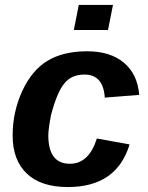

<svg xmlns="http://www.w3.org/2000/svg" viewBox="-20 -745 596 775"><path d="M262 -84Q339 -84 371 -186L503 -162Q451 10 254 10Q145 10 88 -44.5Q31 -99 31 -198Q31 -292 69 -376Q108 -461 171.5 -499.5Q235 -538 332 -538Q425 -538 480 -492Q535 -446 542 -362L403 -351Q397 -444 321 -444Q295 -444 275 -435.5Q255 -427 239.5 -408Q224 -389 211 -357.5Q198 -326 186 -281Q175 -223 175 -199Q175 -84 262 -84ZM278 -624 298 -725H436L416 -624Z"/></svg>

Font: Libra Sans Modern
Style: Bold Italic
Weight: 700
Italic angle: -12°
Foundry: Stefan Peev, Context Ltd
Version: Version 1.000